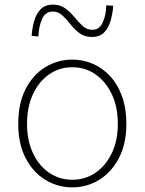

<svg xmlns="http://www.w3.org/2000/svg" viewBox="-20 -798 626 831"><path d="M293 13Q230 13 176.5 -19.5Q123 -52 91 -113.5Q59 -175 59 -262Q59 -351 91 -413Q123 -475 176.5 -507.5Q230 -540 293 -540Q340 -540 382.5 -521.5Q425 -503 457.5 -467.5Q490 -432 508.5 -380Q527 -328 527 -262Q527 -175 494.5 -113.5Q462 -52 409 -19.5Q356 13 293 13ZM293 -20Q349 -20 393.5 -50.5Q438 -81 464 -135.5Q490 -190 490 -262Q490 -335 464 -390Q438 -445 393.5 -476Q349 -507 293 -507Q237 -507 192.5 -476Q148 -445 122.5 -390Q97 -335 97 -262Q97 -190 122.5 -135.5Q148 -81 192.5 -50.5Q237 -20 293 -20ZM377 -638Q346 -638 324 -654.5Q302 -671 285 -693Q268 -715 250 -731.5Q232 -748 208 -748Q177 -748 162.5 -716.5Q148 -685 146 -640L117 -643Q119 -675 127.5 -706Q136 -737 155.5 -757.5Q175 -778 210 -778Q241 -778 263 -761.5Q285 -745 302.5 -723.5Q320 -702 338 -685.5Q356 -669 380 -669Q410 -669 424.5 -700.5Q439 -732 440 -775L470 -773Q468 -742 459.5 -711Q451 -680 432 -659Q413 -638 377 -638Z"/></svg>

Font: Noto Sans HK Thin
Style: Regular
Weight: 100
Designer: Ryoko NISHIZUKA 西塚涼子 (kana, bopomofo & ideographs); Paul D. Hunt (Latin, Greek & Cyrillic); Sandoll Communications 산돌커뮤니
Foundry: Adobe
Version: Version 2.004-H2;hotconv 1.0.118;makeotfexe 2.5.65603